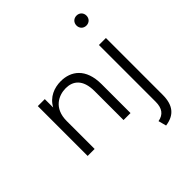

<svg xmlns="http://www.w3.org/2000/svg" viewBox="-258 -940 1362 1362"><g transform="rotate(-45 422.5 -259.5)"><path d="M440 -290V0H510V-290C510 -450 420 -510 320 -510C254 -510 187 -484 150 -416V-500H80V0H150V-280C150 -410 240 -450 310 -450C380 -450 440 -410 440 -290ZM728 -660C757 -660 778 -681 778 -710C778 -739 757 -760 728 -760C699 -760 678 -739 678 -710C678 -681 699 -660 728 -660ZM610 181 626 241C719 228 763 174 763 69V-500H693V69C693 135 666 171 610 181Z"/></g></svg>

Font: Gully Light
Style: Regular
Weight: 300
Designer: jaikishan Patel
Foundry: MagicType
Version: Version 1.000;Glyphs 3.2 (3242)